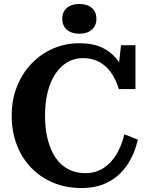

<svg xmlns="http://www.w3.org/2000/svg" viewBox="-20 -938 746 968"><path d="M397 -645Q355 -645 320 -624.5Q285 -604 259.5 -566Q234 -528 220.5 -474.5Q207 -421 207 -355Q207 -287 221 -233.5Q235 -180 260.5 -142.5Q286 -105 324 -85Q362 -65 410 -65Q462 -65 501.5 -90.5Q541 -116 567.5 -160.5Q594 -205 607 -261L675 -234Q659 -163 622 -107.5Q585 -52 527.5 -21Q470 10 391 10Q314 10 249.5 -16.5Q185 -43 138 -91.5Q91 -140 65 -207Q39 -274 39 -355Q39 -436 66 -503Q93 -570 140 -618.5Q187 -667 248.5 -693.5Q310 -720 379 -720Q450 -720 497 -697Q544 -674 573.5 -633.5Q603 -593 619 -539L572 -546L590 -710H663V-489H579Q565 -536 540.5 -571Q516 -606 481 -625.5Q446 -645 397 -645ZM380 -768Q341 -768 317.5 -788Q294 -808 294 -843Q294 -879 317.5 -898.5Q341 -918 380 -918Q419 -918 442.5 -898.5Q466 -879 466 -843Q466 -808 442.5 -788Q419 -768 380 -768Z"/></svg>

Font: Roboto Serif 28pt SemiBold
Style: Regular
Weight: 600
Designer: Greg Gazdowicz
Foundry: Commercial Type
Version: Version 1.008